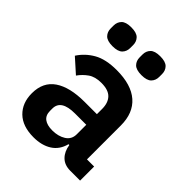

<svg xmlns="http://www.w3.org/2000/svg" viewBox="-213 -857 985 985"><g transform="rotate(45 279.5 -365.0)"><path d="M458 0Q416 0 391.5 -24.5Q367 -49 361 -90H355Q342 -39 302 -13.5Q262 12 203 12Q123 12 80 -30Q37 -72 37 -142Q37 -223 95 -262.5Q153 -302 260 -302H349V-340Q349 -384 326 -408Q303 -432 252 -432Q207 -432 179.5 -412.5Q152 -393 133 -366L57 -434Q86 -479 134 -506.5Q182 -534 261 -534Q367 -534 422 -486Q477 -438 477 -348V-102H529V0ZM246 -81Q289 -81 319 -100Q349 -119 349 -156V-225H267Q167 -225 167 -161V-144Q167 -112 187.5 -96.5Q208 -81 246 -81ZM159 -605Q120 -605 104 -621.5Q88 -638 88 -663V-684Q88 -709 104 -725.5Q120 -742 159 -742Q198 -742 214 -725.5Q230 -709 230 -684V-663Q230 -638 214 -621.5Q198 -605 159 -605ZM369 -605Q330 -605 314 -621.5Q298 -638 298 -663V-684Q298 -709 314 -725.5Q330 -742 369 -742Q408 -742 424 -725.5Q440 -709 440 -684V-663Q440 -638 424 -621.5Q408 -605 369 -605Z"/></g></svg>

Font: IBM Plex Sans SmBld
Style: Regular
Weight: 600
Designer: Mike Abbink, Paul van der Laan, Pieter van Rosmalen
Foundry: Bold Monday
Version: Version 3.005